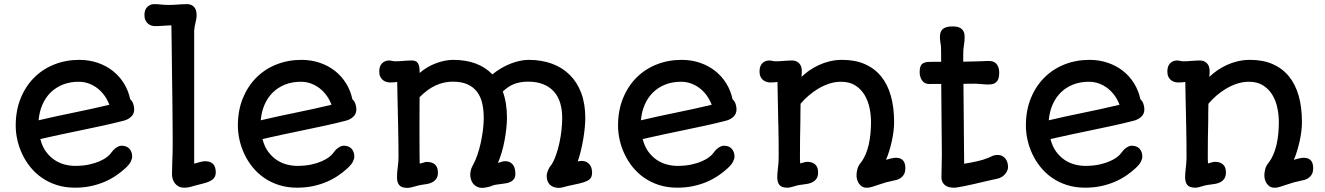

<svg xmlns="http://www.w3.org/2000/svg" viewBox="-20 -890 6383 925"><path d="M174.3 -220.2Q183.6 -183.6 201.9 -158.9Q220.2 -134.3 243.2 -119.1Q266.1 -104 291.7 -97.4Q317.4 -90.8 341.8 -90.8Q379.9 -90.8 409.7 -97.4Q439.5 -104 460.7 -113.5Q481.9 -123 495.1 -133.3Q508.3 -143.6 513.7 -151.4Q518.6 -158.7 524.7 -165.3Q530.8 -171.9 537.8 -177Q544.9 -182.1 552 -185.1Q559.1 -188 565.4 -188Q589.8 -188 603.3 -173.6Q616.7 -159.2 616.7 -134.8Q616.7 -125.5 609.9 -111.3Q603 -97.2 584.5 -80.1Q564 -61 538.8 -43.9Q513.7 -26.9 483.4 -13.9Q453.1 -1 417.7 6.6Q382.3 14.2 341.3 14.2Q293 14.2 252.9 1.2Q212.9 -11.7 181.2 -33.9Q149.4 -56.2 126 -85.4Q102.5 -114.7 86.9 -147.9Q71.3 -181.2 63.5 -216.3Q55.7 -251.5 55.7 -284.7Q55.7 -356.9 79.1 -415.3Q102.5 -473.6 143.6 -515.1Q184.6 -556.6 240.7 -579.1Q296.9 -601.6 362.3 -601.6Q409.2 -601.6 450.2 -587.6Q491.2 -573.7 523.2 -548.6Q555.2 -523.4 576.9 -488.5Q598.6 -453.6 607.4 -411.6Q617.2 -403.3 621.8 -389.9Q626.5 -376.5 626.5 -363.3Q626.5 -341.3 611.6 -327.4Q596.7 -313.5 574.2 -308.1Q524.9 -295.4 475.6 -284.7Q426.3 -273.9 376.5 -263.7Q326.7 -253.4 276.1 -242.7Q225.6 -231.9 174.3 -220.2ZM166 -310.5Q249 -330.1 334 -347.2Q418.9 -364.3 506.8 -385.3Q498.5 -407.7 484.4 -428Q470.2 -448.2 451.2 -463.4Q432.1 -478.5 408.9 -487.3Q385.7 -496.1 358.9 -496.1Q317.4 -496.1 283.4 -482.7Q249.5 -469.2 224.6 -445.1Q199.7 -420.9 184.6 -386.5Q169.4 -352.1 166 -310.5Z M808.6 -50.3Q808.6 -80.6 810.1 -114.3Q811 -131.8 811.5 -154.1Q812 -176.3 812 -198.2Q812 -212.9 811.8 -244.9Q811.5 -276.9 811.3 -320.8Q811 -364.7 810.3 -418.5Q809.6 -472.2 808.8 -530.5Q808.1 -588.9 807.4 -649.4Q806.6 -710 805.7 -768.1Q786.6 -767.6 767.1 -765.9Q747.6 -764.2 727.1 -764.2Q718.3 -764.2 709.2 -767.1Q700.2 -770 692.9 -776.1Q685.5 -782.2 680.7 -792.5Q675.8 -802.7 675.8 -817.4Q675.8 -843.3 689.7 -856.7Q703.6 -870.1 722.2 -870.1Q739.3 -870.1 755.9 -868.2Q772.5 -866.2 791 -866.2Q804.7 -866.2 814.9 -866.7Q825.2 -867.2 834.7 -867.9Q844.2 -868.7 855 -869.4Q865.7 -870.1 880.9 -870.1Q901.4 -870.1 914.3 -857.2Q927.2 -844.2 927.2 -817.4Q927.2 -807.6 925.5 -798.3Q923.8 -789.1 921.6 -779.8Q919.4 -770.5 917.7 -761Q916 -751.5 915.5 -741.7V-101.6Q935.5 -107.4 947.5 -110.4Q959.5 -113.3 968.3 -113.3Q1019.5 -113.3 1019.5 -59.6Q1019.5 -37.6 1004.6 -25.6Q989.7 -13.7 961.9 -6.8L913.1 5.9Q896.5 11.2 887.2 12.7Q877.9 14.2 867.2 14.2Q851.6 14.2 840.6 8.3Q829.6 2.4 822.5 -7.1Q815.4 -16.6 812 -27.8Q808.6 -39.1 808.6 -50.3Z M1244.6 -220.2Q1253.9 -183.6 1272.2 -158.9Q1290.5 -134.3 1313.5 -119.1Q1336.4 -104 1362.1 -97.4Q1387.7 -90.8 1412.1 -90.8Q1450.2 -90.8 1480 -97.4Q1509.8 -104 1531 -113.5Q1552.2 -123 1565.4 -133.3Q1578.6 -143.6 1584 -151.4Q1588.9 -158.7 1595 -165.3Q1601.1 -171.9 1608.2 -177Q1615.2 -182.1 1622.3 -185.1Q1629.4 -188 1635.7 -188Q1660.2 -188 1673.6 -173.6Q1687 -159.2 1687 -134.8Q1687 -125.5 1680.2 -111.3Q1673.3 -97.2 1654.8 -80.1Q1634.3 -61 1609.1 -43.9Q1584 -26.9 1553.7 -13.9Q1523.4 -1 1488 6.6Q1452.6 14.2 1411.6 14.2Q1363.3 14.2 1323.2 1.2Q1283.2 -11.7 1251.5 -33.9Q1219.7 -56.2 1196.3 -85.4Q1172.9 -114.7 1157.2 -147.9Q1141.6 -181.2 1133.8 -216.3Q1126 -251.5 1126 -284.7Q1126 -356.9 1149.4 -415.3Q1172.9 -473.6 1213.9 -515.1Q1254.9 -556.6 1311 -579.1Q1367.2 -601.6 1432.6 -601.6Q1479.5 -601.6 1520.5 -587.6Q1561.5 -573.7 1593.5 -548.6Q1625.5 -523.4 1647.2 -488.5Q1668.9 -453.6 1677.7 -411.6Q1687.5 -403.3 1692.1 -389.9Q1696.8 -376.5 1696.8 -363.3Q1696.8 -341.3 1681.9 -327.4Q1667 -313.5 1644.5 -308.1Q1595.2 -295.4 1545.9 -284.7Q1496.6 -273.9 1446.8 -263.7Q1397 -253.4 1346.4 -242.7Q1295.9 -231.9 1244.6 -220.2ZM1236.3 -310.5Q1319.3 -330.1 1404.3 -347.2Q1489.3 -364.3 1577.1 -385.3Q1568.8 -407.7 1554.7 -428Q1540.5 -448.2 1521.5 -463.4Q1502.4 -478.5 1479.2 -487.3Q1456.1 -496.1 1429.2 -496.1Q1387.7 -496.1 1353.8 -482.7Q1319.8 -469.2 1294.9 -445.1Q1270 -420.9 1254.9 -386.5Q1239.7 -352.1 1236.3 -310.5Z M1892.6 -35.6Q1892.6 -60.5 1896.2 -84.5Q1899.9 -108.4 1899.9 -135.3Q1899.9 -155.3 1899.7 -174.8Q1899.4 -194.3 1899.2 -216.3Q1898.9 -238.3 1898.4 -264.4Q1897.9 -290.5 1897.2 -323.7Q1896.5 -356.9 1895.5 -398.9Q1894.5 -440.9 1893.6 -495.1Q1887.2 -494.1 1879.2 -493.4Q1871.1 -492.7 1858.9 -492.7Q1850.1 -492.7 1840.8 -495.6Q1831.5 -498.5 1824.2 -504.6Q1816.9 -510.7 1812 -520.8Q1807.1 -530.8 1807.1 -545.4Q1807.1 -571.8 1820.8 -585.2Q1834.5 -598.6 1854 -598.6Q1861.8 -598.6 1869.1 -596.7Q1876.5 -594.7 1884.8 -594.7Q1904.3 -594.7 1923.6 -596.7Q1942.9 -598.6 1964.4 -598.6Q1985.4 -598.6 1993.4 -585.4Q2001.5 -572.3 2001.5 -548.3V-538.6Q2040 -570.8 2083 -586.2Q2126 -601.6 2163.1 -601.6Q2224.1 -601.6 2271.5 -584Q2318.8 -566.4 2352.1 -531.7Q2372.6 -548.3 2395 -561.5Q2417.5 -574.7 2440.2 -583.5Q2462.9 -592.3 2484.9 -596.9Q2506.8 -601.6 2526.9 -601.6Q2588.4 -601.6 2638.7 -583.3Q2689 -564.9 2724.9 -529.3Q2760.7 -493.7 2780.3 -441.7Q2799.8 -389.6 2799.8 -321.8Q2799.8 -300.3 2797.1 -273.2Q2794.4 -246.1 2789.6 -217.5Q2784.7 -189 2777.8 -161.4Q2771 -133.8 2763.2 -111.8Q2769.5 -113.8 2773.4 -114.3Q2777.3 -114.7 2780.3 -114.7Q2797.4 -114.7 2807.6 -108.4Q2817.9 -102.1 2823.5 -93.3Q2829.1 -84.5 2830.8 -75Q2832.5 -65.4 2832.5 -59.1Q2832.5 -43.9 2827.1 -34.4Q2821.8 -24.9 2808.3 -18.3Q2794.9 -11.7 2772.2 -6.3Q2749.5 -1 2714.8 6.3Q2699.7 10.3 2690.2 12.7Q2680.7 15.1 2672.9 15.1Q2657.2 15.1 2646 10.5Q2634.8 5.9 2627.7 -1.7Q2620.6 -9.3 2617.2 -19.8Q2613.8 -30.3 2613.8 -42Q2613.8 -54.7 2620.6 -70.6Q2627.4 -86.4 2638.7 -99.1Q2649.9 -117.7 2659.2 -144.3Q2668.5 -170.9 2675 -201.2Q2681.6 -231.4 2685.1 -262.7Q2688.5 -293.9 2688.5 -321.8Q2688.5 -360.8 2679 -393.1Q2669.4 -425.3 2649.2 -448.2Q2628.9 -471.2 2597.9 -483.9Q2566.9 -496.6 2524.4 -496.6Q2502.9 -496.6 2486.1 -493.4Q2469.2 -490.2 2454.8 -484.4Q2440.4 -478.5 2427.7 -469.7Q2415 -460.9 2402.3 -449.2Q2422.4 -394.5 2422.4 -321.8Q2422.4 -299.8 2419.4 -272Q2416.5 -244.1 2411.1 -214.8Q2405.8 -185.5 2397.5 -157.2Q2389.2 -128.9 2378.9 -105.5Q2386.7 -106.9 2395 -110.1Q2403.3 -113.3 2413.1 -113.3Q2429.2 -113.3 2439.2 -106.9Q2449.2 -100.6 2454.3 -91.6Q2459.5 -82.5 2461.2 -72Q2462.9 -61.5 2462.9 -53.2Q2462.9 -37.6 2456.8 -28.6Q2450.7 -19.5 2440.9 -14.4Q2431.2 -9.3 2418.5 -7.1Q2405.8 -4.9 2392.6 -3.4Q2379.4 -2 2366.9 0.2Q2354.5 2.4 2344.7 7.3Q2343.3 8.3 2337.9 9.5Q2332.5 10.7 2326.4 12Q2320.3 13.2 2314.2 14.2Q2308.1 15.1 2304.7 15.1Q2288.6 15.1 2277.3 9.3Q2266.1 3.4 2259 -5.9Q2252 -15.1 2248.8 -26.4Q2245.6 -37.6 2245.6 -48.3Q2245.6 -61 2249.5 -74Q2253.4 -86.9 2260.3 -98.1Q2271 -117.7 2280.3 -144.8Q2289.6 -171.9 2296.1 -201.9Q2302.7 -231.9 2306.6 -262.9Q2310.5 -293.9 2310.5 -321.8Q2310.5 -360.8 2303 -393.1Q2295.4 -425.3 2277.8 -448.2Q2260.3 -471.2 2231.7 -483.9Q2203.1 -496.6 2161.1 -496.6Q2119.6 -496.6 2079.8 -478.8Q2040 -460.9 2001.5 -421.9Q2001.5 -399.9 2001.2 -367.4Q2001 -335 2001 -298.8Q2001 -262.7 2001 -227.1Q2001 -191.4 2001.2 -163.1Q2001.5 -134.8 2001.7 -117.4Q2002 -100.1 2002.4 -101.6Q2011.2 -104 2016.8 -105.7Q2022.5 -107.4 2026.1 -108.4Q2029.8 -109.4 2031.7 -109.6Q2033.7 -109.9 2036.1 -109.9Q2062.5 -109.9 2076.2 -96.9Q2089.8 -84 2089.8 -59.1Q2089.8 -40.5 2082.5 -29.8Q2075.2 -19 2064 -12.7Q2052.7 -6.3 2038.6 -3.7Q2024.4 -1 2011.2 0.5Q2002.9 1.5 1994.1 3.9Q1985.4 6.3 1976.6 8.8Q1967.8 11.2 1959 13.2Q1950.2 15.1 1942.9 15.1Q1914.1 15.1 1903.3 1.7Q1892.6 -11.7 1892.6 -35.6Z M3076.2 -220.2Q3085.4 -183.6 3103.8 -158.9Q3122.1 -134.3 3145 -119.1Q3168 -104 3193.6 -97.4Q3219.2 -90.8 3243.7 -90.8Q3281.7 -90.8 3311.5 -97.4Q3341.3 -104 3362.5 -113.5Q3383.8 -123 3397 -133.3Q3410.2 -143.6 3415.5 -151.4Q3420.4 -158.7 3426.5 -165.3Q3432.6 -171.9 3439.7 -177Q3446.8 -182.1 3453.9 -185.1Q3460.9 -188 3467.3 -188Q3491.7 -188 3505.1 -173.6Q3518.6 -159.2 3518.6 -134.8Q3518.6 -125.5 3511.7 -111.3Q3504.9 -97.2 3486.3 -80.1Q3465.8 -61 3440.7 -43.9Q3415.5 -26.9 3385.3 -13.9Q3355 -1 3319.6 6.6Q3284.2 14.2 3243.2 14.2Q3194.8 14.2 3154.8 1.2Q3114.7 -11.7 3083 -33.9Q3051.3 -56.2 3027.8 -85.4Q3004.4 -114.7 2988.8 -147.9Q2973.1 -181.2 2965.3 -216.3Q2957.5 -251.5 2957.5 -284.7Q2957.5 -356.9 2981 -415.3Q3004.4 -473.6 3045.4 -515.1Q3086.4 -556.6 3142.6 -579.1Q3198.7 -601.6 3264.2 -601.6Q3311 -601.6 3352.1 -587.6Q3393.1 -573.7 3425 -548.6Q3457 -523.4 3478.8 -488.5Q3500.5 -453.6 3509.3 -411.6Q3519 -403.3 3523.7 -389.9Q3528.3 -376.5 3528.3 -363.3Q3528.3 -341.3 3513.4 -327.4Q3498.5 -313.5 3476.1 -308.1Q3426.8 -295.4 3377.4 -284.7Q3328.1 -273.9 3278.3 -263.7Q3228.5 -253.4 3178 -242.7Q3127.4 -231.9 3076.2 -220.2ZM3067.9 -310.5Q3150.9 -330.1 3235.8 -347.2Q3320.8 -364.3 3408.7 -385.3Q3400.4 -407.7 3386.2 -428Q3372.1 -448.2 3353 -463.4Q3334 -478.5 3310.8 -487.3Q3287.6 -496.1 3260.7 -496.1Q3219.2 -496.1 3185.3 -482.7Q3151.4 -469.2 3126.5 -445.1Q3101.6 -420.9 3086.4 -386.5Q3071.3 -352.1 3067.9 -310.5Z M3724.6 -36.1Q3724.6 -44.9 3725.3 -54.2Q3726.1 -63.5 3727.1 -72.3Q3728.5 -85.4 3730 -101.1Q3731.4 -116.7 3731.4 -136.2Q3731.4 -174.3 3731.2 -208.3Q3731 -242.2 3730 -278.3Q3730 -279.3 3730 -281.5Q3730 -283.7 3729.7 -290.5Q3729.5 -297.4 3729.2 -310.5Q3729 -323.7 3728.5 -347.7Q3728 -371.6 3727.3 -407.5Q3726.6 -443.4 3725.6 -495.1Q3719.2 -494.1 3710.7 -493.4Q3702.1 -492.7 3690.4 -492.7Q3681.6 -492.7 3672.6 -495.6Q3663.6 -498.5 3656 -504.6Q3648.4 -510.7 3643.8 -520.8Q3639.2 -530.8 3639.2 -545.4Q3639.2 -571.8 3652.6 -585.2Q3666 -598.6 3685.5 -598.6Q3693.4 -598.6 3700.7 -596.7Q3708 -594.7 3716.3 -594.7Q3726.1 -594.7 3736.3 -595.2Q3746.6 -595.7 3756.3 -596.7Q3767.1 -597.7 3777.6 -598.1Q3788.1 -598.6 3796.4 -598.6Q3816.4 -598.6 3829.6 -585.4Q3842.8 -572.3 3842.8 -548.3Q3842.8 -542.5 3842.5 -534.7Q3842.3 -526.9 3841.3 -519.5Q3857.9 -535.6 3878.9 -550.3Q3899.9 -564.9 3924.6 -576.4Q3949.2 -587.9 3977.5 -594.7Q4005.9 -601.6 4037.6 -601.6Q4099.6 -601.6 4146.2 -581.3Q4192.9 -561 4224.4 -522.7Q4255.9 -484.4 4271.7 -428.7Q4287.6 -373 4287.6 -302.2Q4287.6 -280.8 4284.7 -257.3Q4281.7 -233.9 4276.6 -210.4Q4271.5 -187 4264.4 -163.8Q4257.3 -140.6 4248.5 -120.1Q4259.8 -123.5 4270 -126Q4280.3 -128.4 4287.1 -129.4Q4341.8 -134.8 4341.8 -79.6Q4341.8 -72.8 4340.3 -64.7Q4338.9 -56.6 4334.5 -49.1Q4330.1 -41.5 4322.3 -34.9Q4314.5 -28.3 4302.2 -23.9L4249.5 -11.7Q4225.1 -4.4 4210.2 0.7Q4195.3 5.9 4185.3 9Q4175.3 12.2 4168.5 13.4Q4161.6 14.6 4153.3 14.2Q4141.6 14.2 4132.8 8.5Q4124 2.9 4118.2 -5.6Q4112.3 -14.2 4109.4 -24.4Q4106.4 -34.7 4106.4 -44.4Q4106.4 -60.1 4110.8 -76.2Q4115.2 -92.3 4126.5 -105.5Q4140.1 -123 4149.7 -145Q4159.2 -167 4165 -192.4Q4170.9 -217.8 4173.6 -245.6Q4176.3 -273.4 4176.3 -302.2Q4176.3 -335.4 4169.2 -369.9Q4162.1 -404.3 4145.3 -432.4Q4128.4 -460.4 4100.8 -478.3Q4073.2 -496.1 4031.7 -496.1Q4002.9 -496.1 3975.3 -487.1Q3947.8 -478 3922.6 -463.1Q3897.5 -448.2 3875.5 -429.2Q3853.5 -410.2 3836.9 -390.1Q3836.4 -368.2 3836.2 -345.9Q3835.9 -323.7 3835.9 -301.3Q3835 -263.2 3834.5 -225.6Q3834 -188 3834 -149.4Q3834 -138.2 3834 -126.7Q3834 -115.2 3835 -102.5L3848.1 -106.4Q3853.5 -107.9 3858.6 -109.1Q3863.8 -110.4 3867.7 -110.4Q3894 -110.4 3907.7 -97.4Q3921.4 -84.5 3921.4 -59.6Q3921.4 -41 3914.1 -30Q3906.7 -19 3895.5 -12.9Q3884.3 -6.8 3870.8 -4.4Q3857.4 -2 3844.7 -0.5Q3837.9 0.5 3831.5 1.2Q3825.2 2 3820.8 3.4Q3805.2 7.8 3793.9 11Q3782.7 14.2 3774.4 14.2Q3745.6 14.2 3735.1 1Q3724.6 -12.2 3724.6 -36.1Z M4517.6 -141.6 4514.6 -485.8 4455.6 -485.4Q4444.3 -485.4 4436 -490Q4427.7 -494.6 4422.1 -502.7Q4416.5 -510.7 4413.6 -521Q4410.6 -531.2 4410.6 -542.5Q4410.6 -561.5 4415.3 -571.5Q4419.9 -581.5 4428.7 -586.2Q4437.5 -590.8 4450.2 -591.6Q4462.9 -592.3 4479.5 -592.3H4514.2V-610.4Q4514.2 -628.4 4513.9 -639.6Q4513.7 -650.9 4513.7 -654.8Q4513.7 -668.9 4511 -683.1Q4508.3 -697.3 4508.3 -711.9Q4508.3 -724.1 4511.2 -733.4Q4514.2 -742.7 4521.2 -749.3Q4528.3 -755.9 4540 -759.3Q4551.8 -762.7 4568.8 -762.7Q4580.6 -762.7 4591.1 -760.7Q4601.6 -758.8 4609.6 -753.2Q4617.7 -747.6 4622.6 -737.8Q4627.4 -728 4627.4 -712.4Q4627.4 -691.4 4623.8 -670.9Q4620.1 -650.4 4620.6 -628.4V-592.8Q4658.7 -593.8 4679.9 -594.2Q4701.2 -594.7 4714.4 -595.2Q4716.3 -595.2 4718 -595.5Q4719.7 -595.7 4721.2 -595.7Q4727.1 -596.2 4734.4 -596.2Q4741.7 -596.2 4746.1 -596.2Q4755.4 -596.2 4764.2 -593.3Q4772.9 -590.3 4779.5 -583.5Q4786.1 -576.7 4790 -565.9Q4793.9 -555.2 4793.9 -540Q4793.9 -528.3 4792 -518.1Q4790 -507.8 4784.7 -500Q4779.3 -492.2 4769 -487.5Q4758.8 -482.9 4742.7 -482.9Q4727.5 -482.9 4712.2 -484.6Q4696.8 -486.3 4680.7 -486.8L4621.6 -486.3L4625 -101.1Q4645 -104.5 4660.2 -107.4Q4675.3 -110.4 4688.5 -113.3Q4701.7 -116.2 4714.4 -120.1Q4727.1 -124 4742.2 -129.9Q4750.5 -134.3 4761.7 -138.9Q4772.9 -143.6 4785.2 -143.6Q4809.1 -143.6 4822.8 -127.2Q4836.4 -110.8 4836.4 -84.5Q4836.4 -77.6 4833.3 -69.3Q4830.1 -61 4823.7 -53Q4817.4 -44.9 4807.4 -38.3Q4797.4 -31.7 4783.7 -28.8Q4769 -25.9 4750 -21.5Q4731 -17.1 4710 -12.2Q4689 -7.3 4668 -2.4Q4647 2.4 4628.4 6.1Q4609.9 9.8 4595.7 12.2Q4581.5 14.6 4574.2 14.2Q4565.4 14.2 4554.9 12Q4544.4 9.8 4535.6 4.2Q4526.9 -1.5 4521.2 -11.5Q4515.6 -21.5 4515.6 -37.1Z M5041 -220.2Q5050.3 -183.6 5068.6 -158.9Q5086.9 -134.3 5109.9 -119.1Q5132.8 -104 5158.4 -97.4Q5184.1 -90.8 5208.5 -90.8Q5246.6 -90.8 5276.4 -97.4Q5306.2 -104 5327.4 -113.5Q5348.6 -123 5361.8 -133.3Q5375 -143.6 5380.4 -151.4Q5385.3 -158.7 5391.4 -165.3Q5397.5 -171.9 5404.5 -177Q5411.6 -182.1 5418.7 -185.1Q5425.8 -188 5432.1 -188Q5456.5 -188 5470 -173.6Q5483.4 -159.2 5483.4 -134.8Q5483.4 -125.5 5476.6 -111.3Q5469.7 -97.2 5451.2 -80.1Q5430.7 -61 5405.5 -43.9Q5380.4 -26.9 5350.1 -13.9Q5319.8 -1 5284.4 6.6Q5249 14.2 5208 14.2Q5159.7 14.2 5119.6 1.2Q5079.6 -11.7 5047.9 -33.9Q5016.1 -56.2 4992.7 -85.4Q4969.2 -114.7 4953.6 -147.9Q4938 -181.2 4930.2 -216.3Q4922.4 -251.5 4922.4 -284.7Q4922.4 -356.9 4945.8 -415.3Q4969.2 -473.6 5010.3 -515.1Q5051.3 -556.6 5107.4 -579.1Q5163.6 -601.6 5229 -601.6Q5275.9 -601.6 5316.9 -587.6Q5357.9 -573.7 5389.9 -548.6Q5421.9 -523.4 5443.6 -488.5Q5465.3 -453.6 5474.1 -411.6Q5483.9 -403.3 5488.5 -389.9Q5493.2 -376.5 5493.2 -363.3Q5493.2 -341.3 5478.3 -327.4Q5463.4 -313.5 5440.9 -308.1Q5391.6 -295.4 5342.3 -284.7Q5293 -273.9 5243.2 -263.7Q5193.4 -253.4 5142.8 -242.7Q5092.3 -231.9 5041 -220.2ZM5032.7 -310.5Q5115.7 -330.1 5200.7 -347.2Q5285.6 -364.3 5373.5 -385.3Q5365.2 -407.7 5351.1 -428Q5336.9 -448.2 5317.9 -463.4Q5298.8 -478.5 5275.6 -487.3Q5252.4 -496.1 5225.6 -496.1Q5184.1 -496.1 5150.1 -482.7Q5116.2 -469.2 5091.3 -445.1Q5066.4 -420.9 5051.3 -386.5Q5036.1 -352.1 5032.7 -310.5Z M5689.5 -36.1Q5689.5 -44.9 5690.2 -54.2Q5690.9 -63.5 5691.9 -72.3Q5693.4 -85.4 5694.8 -101.1Q5696.3 -116.7 5696.3 -136.2Q5696.3 -174.3 5696 -208.3Q5695.8 -242.2 5694.8 -278.3Q5694.8 -279.3 5694.8 -281.5Q5694.8 -283.7 5694.6 -290.5Q5694.3 -297.4 5694.1 -310.5Q5693.8 -323.7 5693.4 -347.7Q5692.9 -371.6 5692.1 -407.5Q5691.4 -443.4 5690.4 -495.1Q5684.1 -494.1 5675.5 -493.4Q5667 -492.7 5655.3 -492.7Q5646.5 -492.7 5637.5 -495.6Q5628.4 -498.5 5620.8 -504.6Q5613.3 -510.7 5608.6 -520.8Q5604 -530.8 5604 -545.4Q5604 -571.8 5617.4 -585.2Q5630.9 -598.6 5650.4 -598.6Q5658.2 -598.6 5665.5 -596.7Q5672.9 -594.7 5681.2 -594.7Q5690.9 -594.7 5701.2 -595.2Q5711.4 -595.7 5721.2 -596.7Q5731.9 -597.7 5742.4 -598.1Q5752.9 -598.6 5761.2 -598.6Q5781.2 -598.6 5794.4 -585.4Q5807.6 -572.3 5807.6 -548.3Q5807.6 -542.5 5807.4 -534.7Q5807.1 -526.9 5806.2 -519.5Q5822.8 -535.6 5843.8 -550.3Q5864.7 -564.9 5889.4 -576.4Q5914.1 -587.9 5942.4 -594.7Q5970.7 -601.6 6002.4 -601.6Q6064.5 -601.6 6111.1 -581.3Q6157.7 -561 6189.2 -522.7Q6220.7 -484.4 6236.6 -428.7Q6252.4 -373 6252.4 -302.2Q6252.4 -280.8 6249.5 -257.3Q6246.6 -233.9 6241.5 -210.4Q6236.3 -187 6229.2 -163.8Q6222.2 -140.6 6213.4 -120.1Q6224.6 -123.5 6234.9 -126Q6245.1 -128.4 6252 -129.4Q6306.6 -134.8 6306.6 -79.6Q6306.6 -72.8 6305.2 -64.7Q6303.7 -56.6 6299.3 -49.1Q6294.9 -41.5 6287.1 -34.9Q6279.3 -28.3 6267.1 -23.9L6214.4 -11.7Q6189.9 -4.4 6175 0.7Q6160.2 5.9 6150.1 9Q6140.1 12.2 6133.3 13.4Q6126.5 14.6 6118.2 14.2Q6106.4 14.2 6097.7 8.5Q6088.9 2.9 6083 -5.6Q6077.1 -14.2 6074.2 -24.4Q6071.3 -34.7 6071.3 -44.4Q6071.3 -60.1 6075.7 -76.2Q6080.1 -92.3 6091.3 -105.5Q6105 -123 6114.5 -145Q6124 -167 6129.9 -192.4Q6135.7 -217.8 6138.4 -245.6Q6141.1 -273.4 6141.1 -302.2Q6141.1 -335.4 6134 -369.9Q6127 -404.3 6110.1 -432.4Q6093.3 -460.4 6065.7 -478.3Q6038.1 -496.1 5996.6 -496.1Q5967.8 -496.1 5940.2 -487.1Q5912.6 -478 5887.5 -463.1Q5862.3 -448.2 5840.3 -429.2Q5818.4 -410.2 5801.8 -390.1Q5801.3 -368.2 5801 -345.9Q5800.8 -323.7 5800.8 -301.3Q5799.8 -263.2 5799.3 -225.6Q5798.8 -188 5798.8 -149.4Q5798.8 -138.2 5798.8 -126.7Q5798.8 -115.2 5799.8 -102.5L5813 -106.4Q5818.4 -107.9 5823.5 -109.1Q5828.6 -110.4 5832.5 -110.4Q5858.9 -110.4 5872.6 -97.4Q5886.2 -84.5 5886.2 -59.6Q5886.2 -41 5878.9 -30Q5871.6 -19 5860.4 -12.9Q5849.1 -6.8 5835.7 -4.4Q5822.3 -2 5809.6 -0.5Q5802.7 0.5 5796.4 1.2Q5790 2 5785.6 3.4Q5770 7.8 5758.8 11Q5747.6 14.2 5739.3 14.2Q5710.4 14.2 5700 1Q5689.5 -12.2 5689.5 -36.1Z"/></svg>

Font: Autour One
Style: Regular
Weight: 400
Version: Version 1.007; ttfautohint (v0.92) -l 24 -r 24 -G 200 -x 7 -